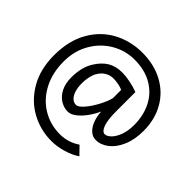

<svg xmlns="http://www.w3.org/2000/svg" viewBox="-190 -891 1211 1211"><g transform="rotate(45 415.5 -285.5)"><path d="M417.5 114.7Q319.3 114.7 234.6 68.4Q149.9 22 98.1 -67.6Q46.4 -157.2 46.4 -280.8Q46.4 -410.2 98.6 -501.7Q150.9 -593.3 238.3 -639.6Q325.7 -686 429.7 -686Q533.2 -686 613.5 -643.3Q693.8 -600.6 738.8 -522.5Q783.7 -444.3 783.7 -341.8Q783.7 -264.2 758.8 -206.5Q733.9 -148.9 694.1 -118.4Q654.3 -87.9 610.4 -87.9Q581.5 -87.9 559.1 -108.2Q536.6 -128.4 523.4 -163.1Q510.3 -197.8 507.8 -239.3Q494.1 -207 469.5 -171.9Q444.8 -136.7 415.3 -113Q385.7 -89.4 358.9 -89.4Q324.7 -89.4 293.2 -108.4Q261.7 -127.4 241.9 -165.8Q222.2 -204.1 222.2 -258.8Q222.2 -348.1 258.8 -407.7Q290.5 -459 330.8 -483.4Q371.1 -507.8 429.7 -507.8Q459.5 -507.8 500.7 -499.5Q542 -491.2 573.7 -478.5V-307.6Q573.7 -230.5 587.9 -192.1Q602.1 -153.8 625 -153.8Q643.1 -153.8 664.3 -174.1Q685.5 -194.3 700.4 -233.6Q715.3 -272.9 715.3 -327.1Q715.3 -409.7 682.1 -476.3Q648.9 -543 583.3 -581.5Q517.6 -620.1 424.8 -620.1Q344.2 -620.1 273.4 -578.9Q202.6 -537.6 159.9 -463.6Q117.2 -389.6 117.2 -295.4Q117.2 -192.9 158.2 -115.2Q199.2 -37.6 269.5 4.4Q339.8 46.4 424.8 46.4Q499 46.4 559.1 4.9L610.4 57.6Q573.7 83 520.3 98.9Q466.8 114.7 417.5 114.7ZM415 -441.9Q387.2 -441.9 361.8 -427.7Q336.4 -413.6 317.4 -380.9Q307.1 -363.3 301.3 -336.4Q295.4 -309.6 295.4 -280.8Q295.4 -239.7 305.2 -211.7Q314.9 -183.6 330.8 -169.9Q346.7 -156.2 365.2 -156.2Q385.7 -156.2 414.6 -189.9Q443.4 -223.6 468 -270.5Q492.7 -317.4 500.5 -351.6V-424.8Q486.8 -431.6 463.4 -436.8Q439.9 -441.9 415 -441.9Z"/></g></svg>

Font: Lesson One
Style: Regular
Weight: 400
Designer: But Ko, Victor Gaultney, Annie Olsen, Julie Remington, Don Collingsworth, Eric Hays, Becca Hirsbrunner
Version: Version 1.100